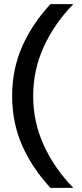

<svg xmlns="http://www.w3.org/2000/svg" viewBox="-20 -790 398 932"><path d="M39 -324Q39 -454 87.5 -564Q136 -674 225 -770H336Q245 -677 193 -564Q141 -451 141 -324Q141 -197 193 -84Q245 29 336 122H225Q136 26 87.5 -84Q39 -194 39 -324Z"/></svg>

Font: Gmarket Sans TTF Medium
Style: Regular
Weight: 500
Designer: Creative Director : Sungho Lee; Art Director : Kiwoong Choi; Project Manager : Sori Yang, Jongwook Yoon; Font Designer :
Foundry: Sandoll Inc.
Version: Version 1.000;hotconv 1.0.109;makeotfexe 2.5.65596